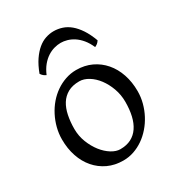

<svg xmlns="http://www.w3.org/2000/svg" viewBox="-168 -787 838 909"><g transform="rotate(-30 251.5 -333.0)"><path d="M388.2 -222.2Q388.2 -260.7 375.5 -295.7Q362.8 -330.6 342.8 -357.2Q322.8 -383.8 297.4 -399.4Q272 -415 247.1 -415Q210 -415 184.6 -400.9Q159.2 -386.7 143.8 -362.1Q128.4 -337.4 121.6 -303.7Q114.7 -270 114.7 -231Q114.7 -192.4 128.4 -157.5Q142.1 -122.6 162.8 -96.2Q183.6 -69.8 208.5 -54.4Q233.4 -39.1 255.9 -39.1Q290.5 -39.1 315.4 -52Q340.3 -64.9 356.4 -88.9Q372.6 -112.8 380.4 -146.5Q388.2 -180.2 388.2 -222.2ZM463.9 -236.8Q463.9 -204.1 455.6 -172.9Q447.3 -141.6 432.6 -113.8Q418 -85.9 397.5 -62.3Q377 -38.6 352.3 -21.5Q327.6 -4.4 299.8 5.1Q272 14.6 242.2 14.6Q195.8 14.6 158.4 -2.9Q121.1 -20.5 94.5 -51.3Q67.9 -82 53.5 -124.5Q39.1 -167 39.1 -216.8Q39.1 -249 47.1 -280.3Q55.2 -311.5 69.6 -339.6Q84 -367.7 104.2 -391.4Q124.5 -415 149.2 -432.1Q173.8 -449.2 202.4 -459Q231 -468.8 261.2 -468.8Q307.1 -468.8 344.5 -451.2Q381.8 -433.6 408.4 -402.6Q435.1 -371.6 449.5 -329.1Q463.9 -286.6 463.9 -236.8ZM102.5 -539.6Q117.2 -579.1 135.5 -606Q153.8 -632.8 174.1 -649.7Q194.3 -666.5 216.3 -673.8Q238.3 -681.2 260.3 -681.2Q284.2 -681.2 306.6 -673.8Q329.1 -666.5 349.4 -649.7Q369.6 -632.8 387.5 -606Q405.3 -579.1 419.9 -539.6Q414.1 -530.8 408.2 -526.1Q402.3 -521.5 394 -517.6Q381.8 -545.4 366 -564.5Q350.1 -583.5 332.5 -595Q314.9 -606.4 296.6 -611.6Q278.3 -616.7 262.2 -616.7Q245.1 -616.7 226.3 -611.6Q207.5 -606.4 189.7 -595Q171.9 -583.5 156 -564.5Q140.1 -545.4 128.4 -517.6Q120.1 -521.5 114.3 -526.1Q108.4 -530.8 102.5 -539.6Z"/></g></svg>

Font: Gentium Plus
Style: Regular
Weight: 400
Designer: J. Victor Gaultney, Annie Olsen, Iska Routamaa
Foundry: SIL International
Version: Version 1.510